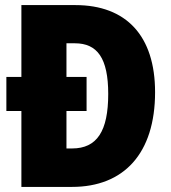

<svg xmlns="http://www.w3.org/2000/svg" viewBox="-20 -734 671 754"><path d="M276 -714H64V-432H5V-298H64V0H263C466 0 589 -131 589 -372C589 -593 476 -714 276 -714ZM274 -564C362 -564 405 -506 405 -365C405 -219 361 -151 263 -151H241V-298H320V-432H241V-564Z"/></svg>

Font: Noto Sans Thai Looped Condensed Black
Style: Regular
Weight: 900
Width: 3
Designer: Sasikarn Vongin, Ben Mitchell
Foundry: The Fontpad Ltd
Version: Version 1.001